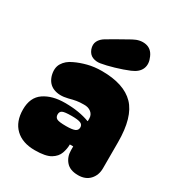

<svg xmlns="http://www.w3.org/2000/svg" viewBox="-180 -874 912 988"><g transform="rotate(30 275.5 -380.0)"><path d="M175 0Q101 0 59.5 -40Q18 -80 18 -152Q18 -224 66 -256.5Q114 -289 189 -289Q233 -289 269 -283Q305 -277 334 -266H337V-281Q337 -304 320 -317.5Q303 -331 277 -330Q252 -330 234.5 -327Q217 -324 191 -317Q143 -305 108 -319Q73 -333 60 -374Q48 -417 65.5 -446Q83 -475 119 -491Q150 -506 188.5 -516Q227 -526 272 -526Q403 -526 464.5 -462.5Q526 -399 526 -250V-95Q526 -54 501 -27Q476 0 432 0Q384 0 360.5 -27Q337 -54 337 -93V-116H317Q317 -90 307.5 -63Q298 -36 268.5 -18Q239 0 175 0ZM185 -219Q185 -202 197.5 -195Q210 -188 252 -188Q290 -188 305 -195Q320 -202 320 -219Q320 -235 305 -241.5Q290 -248 252 -248Q210 -248 197.5 -241.5Q185 -235 185 -219ZM203 -675Q231 -692 259 -707.5Q287 -723 324 -744Q362 -765 397 -758.5Q432 -752 448 -715Q465 -678 453 -648.5Q441 -619 400 -602Q364 -587 319.5 -574Q275 -561 244 -556Q220 -552 199 -560.5Q178 -569 168 -595Q159 -621 169 -641Q179 -661 203 -675Z"/></g></svg>

Font: Bagel Fat One
Style: Regular
Weight: 400
Designer: Kyung-won Kim
Foundry: JAMO
Version: Version 1.000; ttfautohint (v1.8.4.7-5d5b);gftools[0.9.28]